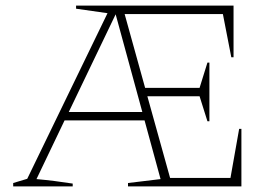

<svg xmlns="http://www.w3.org/2000/svg" viewBox="-20 -664 978 684"><path d="M719 -232 691 -321H505L586 -30H801L832 -205H840V0H436V-12L552 -26L495 -235H210L110 -26Q143 -23 175 -19Q207 -15 239 -10V0H27V-12L77 -27L363 -617L251 -633V-644H812V-460H804L774 -614H424L497 -351H691L719 -441H726V-232ZM225 -265H487L392 -613Z"/></svg>

Font: Piazzolla SC Thin
Style: Regular
Weight: 100
Designer: Juan Pablo del Peral
Foundry: Huerta Tipografica
Version: Version 1.330